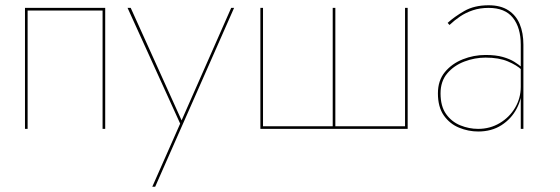

<svg xmlns="http://www.w3.org/2000/svg" viewBox="-20 -490 2130 730"><path d="M380 -460H75V0H85V-450H370V0H380Z M870 -460H859L665 -20H676L477 -460H465L665 -20L559 220H570Z M1255 -10V-460H1245V-10H980V-460H970V0H1530V-460H1520V-10Z M1655 -135Q1655 -181 1680.5 -211Q1706 -241 1745.5 -256Q1785 -271 1826 -271Q1877 -271 1911 -256.5Q1945 -242 1963 -225V-235Q1953 -244 1935.5 -255Q1918 -266 1891.5 -273.5Q1865 -281 1826 -281Q1781 -281 1739.5 -264.5Q1698 -248 1671.5 -216Q1645 -184 1645 -135Q1645 -83 1667.5 -51Q1690 -19 1725.5 -4.5Q1761 10 1798 10Q1849 10 1886.5 -14Q1924 -38 1944.5 -77Q1965 -116 1965 -160H1960Q1960 -117 1938.5 -80.5Q1917 -44 1880 -22Q1843 0 1798 0Q1763 0 1730 -13.5Q1697 -27 1676 -56.5Q1655 -86 1655 -135ZM1689 -395Q1708 -413 1729.5 -427.5Q1751 -442 1778 -451Q1805 -460 1838 -460Q1900 -460 1930 -422.5Q1960 -385 1960 -320V0H1970V-320Q1970 -365 1956 -398.5Q1942 -432 1912.5 -451Q1883 -470 1838 -470Q1783 -470 1745 -448Q1707 -426 1682 -403Z"/></svg>

Font: Jost Thin
Style: Regular
Weight: 250
Version: Version 3.710